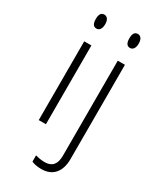

<svg xmlns="http://www.w3.org/2000/svg" viewBox="-223 -745 866 1041"><g transform="rotate(30 210.0 -225.0)"><path d="M127.4 0H82.5V-493.2H127.4ZM76.2 -629.9Q76.2 -673.3 105 -673.3Q118.7 -673.3 126.7 -662.1Q134.8 -650.9 134.8 -629.9Q134.8 -609.4 126.7 -597.7Q118.7 -585.9 105 -585.9Q76.2 -585.9 76.2 -629.9ZM226.6 223.1Q190.4 223.1 165.5 211.9V172.9Q196.8 181.6 224.1 181.6Q292.5 181.6 292.5 102.1V-493.2H337.4V95.7Q337.4 156.7 308.6 189.9Q279.8 223.1 226.6 223.1ZM286.1 -629.9Q286.1 -673.3 314.9 -673.3Q328.6 -673.3 336.7 -662.1Q344.7 -650.9 344.7 -629.9Q344.7 -609.4 336.7 -597.7Q328.6 -585.9 314.9 -585.9Q286.1 -585.9 286.1 -629.9Z"/></g></svg>

Font: Bpm'online Open Sans Light
Style: Regular
Weight: 300
Foundry: Ascender Corporation
Version: Version 1.10